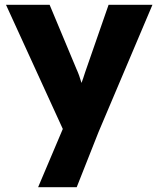

<svg xmlns="http://www.w3.org/2000/svg" viewBox="-20 -551 661 801"><path d="M139 230 242 -13 5 -531H187L299 -263Q311 -237 320 -205Q324 -215 327.5 -226Q331 -237 335 -249L433 -531H616L391 0L300 230Z"/></svg>

Font: Readex Pro
Style: Bold
Weight: 700
Designer: Bonnie Shaver-Troup, Thomas Jockin
Foundry: Lexend
Version: Version 1.203; ttfautohint (v1.8.3)